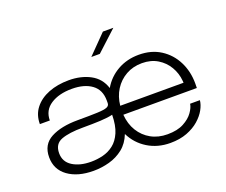

<svg xmlns="http://www.w3.org/2000/svg" viewBox="-121 -925 1320 1123"><g transform="rotate(-20 539.0 -364.0)"><path d="M284.5 9.5Q186.5 9.5 126.2 -34Q66 -77.5 66 -154Q66 -233 130 -267Q194 -301 297.5 -301Q376.5 -301 419.8 -302.8Q463 -304.5 479.8 -311.5Q496.5 -318.5 496.5 -335V-351Q496.5 -417.5 450.5 -451.2Q404.5 -485 327 -485Q246.5 -485 195 -451.5Q143.5 -418 143.5 -355H81.5Q81.5 -413 113.8 -454Q146 -495 201.8 -516.8Q257.5 -538.5 327.5 -538.5Q403 -538.5 460.2 -508Q517.5 -477.5 538 -413.5Q571.5 -471.5 630.2 -505Q689 -538.5 763 -538.5Q841 -538.5 898 -502Q955 -465.5 986 -404Q1017 -342.5 1017 -267.5Q1017 -251.5 1016.5 -239.5H559Q563.5 -181 590.5 -137Q617.5 -93 662 -68.2Q706.5 -43.5 764 -43.5Q825.5 -43.5 865 -64.8Q904.5 -86 924.8 -114.8Q945 -143.5 948 -166.5H1009Q1006.5 -139.5 989.8 -109Q973 -78.5 942.2 -51.5Q911.5 -24.5 866.5 -7.2Q821.5 10 762.5 10Q683.5 10 622.2 -27.8Q561 -65.5 529 -130.5Q508.5 -78 470 -47.5Q431.5 -17 383.2 -3.8Q335 9.5 284.5 9.5ZM560 -295H954Q954 -300.5 953 -308Q949 -355 925.2 -395.5Q901.5 -436 860.5 -461Q819.5 -486 763.5 -486Q708 -486 664 -461.2Q620 -436.5 592.8 -393.5Q565.5 -350.5 560 -295ZM289 -45.5Q326.5 -45.5 363 -54.5Q399.5 -63.5 429.5 -86.8Q459.5 -110 478 -152.5Q496.5 -195 497.5 -262Q468 -254.5 420.5 -252.2Q373 -250 311 -250Q225 -250 177 -232Q129 -214 129 -156.5Q129 -102.5 174.2 -74Q219.5 -45.5 289 -45.5ZM498.5 -621 613 -737.5H678L551.5 -621Z"/></g></svg>

Font: Epilogue Light
Style: Regular
Weight: 300
Designer: Tyler Finck
Foundry: Etcetera Type Co
Version: Version 2.111; ttfautohint (v1.8.3)